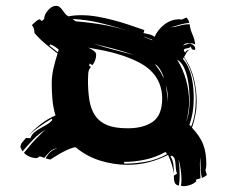

<svg xmlns="http://www.w3.org/2000/svg" viewBox="-20 -698 778 657"><path d="M688 -99Q679 -92 671 -89Q668 -101 667 -114Q666 -127 666 -140V-160Q665 -153 664.5 -147Q664 -141 664 -135Q664 -123 665 -111.5Q666 -100 666 -88L650 -83L652 -78Q644 -70 632 -65.5Q620 -61 609 -61L599 -62Q600 -67 600.5 -72Q601 -77 601 -83Q601 -100 598 -120Q595 -140 591 -152Q593 -138 594 -124.5Q595 -111 595 -97Q595 -81 592 -63Q581 -65 578 -73Q575 -81 575 -90V-97L586 -104Q583 -110 582 -119Q581 -128 580.5 -137.5Q580 -147 577.5 -154.5Q575 -162 568 -165L563 -163Q572 -150 573.5 -134Q575 -118 575 -103Q570 -137 555 -168Q489 -134 417 -134Q369 -134 322.5 -148.5Q276 -163 239 -194Q231 -194 219 -189Q207 -184 194.5 -177.5Q182 -171 170.5 -163.5Q159 -156 152 -152L136 -156Q143 -169 152.5 -178Q162 -187 177 -190Q162 -190 151 -179.5Q140 -169 132 -158L116 -163L107 -157Q80 -157 62 -175Q69 -183 78.5 -195Q88 -207 99 -218.5Q110 -230 120.5 -240.5Q131 -251 139 -256Q114 -242 94.5 -221.5Q75 -201 57 -180L50 -194Q50 -204 56.5 -211.5Q63 -219 69 -226L84 -225Q88 -237 97.5 -245Q107 -253 118 -259Q129 -265 140 -271.5Q151 -278 159 -287L157 -292Q135 -279 114.5 -264.5Q94 -250 76 -232Q96 -255 119 -273Q142 -291 170 -303Q162 -329 159.5 -356.5Q157 -384 157 -412Q157 -438 163 -464Q169 -490 177 -515Q156 -531 135.5 -548Q115 -565 98 -585Q98 -602 89 -612Q95 -617 101.5 -623.5Q108 -630 116 -632L123 -626L131 -633Q131 -647 144 -662.5Q157 -678 172 -678Q179 -678 184.5 -673.5Q190 -669 194 -663L203 -651Q208 -645 214 -642Q233 -646 258 -646Q285 -646 313.5 -641Q342 -636 370 -628.5Q398 -621 424.5 -612Q451 -603 474 -595L471 -585Q480 -583 490.5 -580.5Q501 -578 509 -572Q520 -597 543 -614.5Q566 -632 594 -632L602 -631L618 -638Q625 -631 628 -620Q611 -618 595 -613.5Q579 -609 563 -604Q580 -606 596 -610.5Q612 -615 629 -615Q631 -597 638.5 -580.5Q646 -564 648 -546L637 -550Q635 -549 631 -549Q628 -549 625.5 -549.5Q623 -550 621 -550Q613 -550 606 -542Q612 -544 617.5 -546Q623 -548 629 -548Q636 -548 642 -543Q648 -538 648 -531L647 -527L637 -529L632 -539Q630 -535 626.5 -534Q623 -533 619 -532.5Q615 -532 612 -530.5Q609 -529 609 -524L614 -518Q616 -524 621.5 -526Q627 -528 633 -529Q624 -527 619 -519Q614 -511 610 -503Q633 -470 643 -430.5Q653 -391 653 -351Q653 -307 637 -261Q665 -231 675.5 -203.5Q686 -176 686 -135Q686 -124 683 -115ZM281 -424Q281 -385 286 -354.5Q291 -324 305.5 -302.5Q320 -281 346.5 -270Q373 -259 417 -259Q471 -259 503 -281.5Q535 -304 535 -362Q535 -389 525 -413.5Q515 -438 495 -457Q477 -474 450.5 -487Q424 -500 394.5 -509.5Q365 -519 335.5 -525Q306 -531 282 -535Q293 -530 301 -524Q309 -518 309 -511Q309 -491 296 -475L287 -481L285 -473L291 -469Q283 -460 282 -447.5Q281 -435 281 -424ZM650 -357Q650 -395 640 -432.5Q630 -470 609 -502L606 -496Q617 -484 624.5 -467.5Q632 -451 636 -432.5Q640 -414 641.5 -395.5Q643 -377 643 -361Q643 -338 639.5 -315.5Q636 -293 628 -271L634 -265Q643 -287 646.5 -310.5Q650 -334 650 -357ZM406 -138Q444 -138 481.5 -145Q519 -152 552 -171L546 -178Q514 -160 477.5 -152Q441 -144 404 -144ZM626 -316Q629 -335 629 -355Q629 -369 627.5 -389.5Q626 -410 621.5 -431Q617 -452 608.5 -469Q600 -486 586 -494Q606 -462 616.5 -425Q627 -388 627 -350Q627 -332 624 -314Q622 -297 617 -281Q624 -298 626 -316ZM239 -625Q290 -621 340 -612Q389 -603 436 -587Q386 -604 333 -617Q279 -631 228 -633ZM301 -548Q335 -537 369 -528Q403 -519 438 -510Q404 -522 370 -531Q336 -540 301 -548ZM178 -519 181 -528Q167 -541 152 -546L149 -542ZM539 -437Q536 -446 531 -455Q526 -464 520.5 -470.5Q515 -477 509 -478Q512 -476 517 -469.5Q522 -463 527.5 -454.5Q533 -446 537 -437Q540 -432 541 -428Q540 -432 539 -437ZM554 -368Q554 -378 552 -388Q550 -398 547 -408Q549 -394 551 -381Q553 -368 553 -354V-347ZM501 -562Q488 -567 475 -572Q474 -572 473 -572L475 -571Q488 -566 501 -560Z"/></svg>

Font: Finger Paint
Style: Regular
Weight: 400
Designer: Ralph du Carrois
Foundry: Ralph du Carrois
Version: Version 1.001